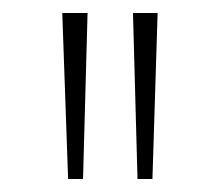

<svg xmlns="http://www.w3.org/2000/svg" viewBox="-20 -800 339 296"><path d="M108 -524H85L76 -780H115ZM215 -524H192L185 -780H223Z"/></svg>

Font: Tanohe Sans ExtraLight
Style: Regular
Weight: 250
Designer: Village Type and Design LLC & Cristiano Sobral
Foundry: Cooper Hewitt Smithsonian Design Museum
Version: Version 1.00;May 30, 2020;FontCreator 12.0.0.2522 64-bit; tt